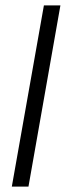

<svg xmlns="http://www.w3.org/2000/svg" viewBox="-20 -695 275 715"><path d="M24 0H86L205 -675H143.5Z"/></svg>

Font: Anybody UltraCondensed Thin Light
Style: Italic
Weight: 300
Italic angle: -10°
Version: Version 1.111